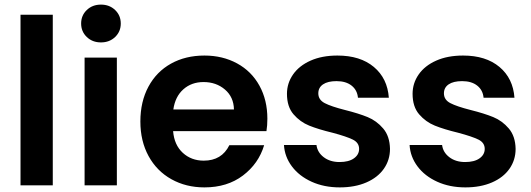

<svg xmlns="http://www.w3.org/2000/svg" viewBox="-20 -804 2303 833"><path d="M209 -740V0H69V-740Z M418 -620Q381 -620 356.5 -643.5Q332 -667 332 -702Q332 -737 356.5 -760.5Q381 -784 418 -784Q455 -784 479.5 -760.5Q504 -737 504 -702Q504 -667 479.5 -643.5Q455 -620 418 -620ZM487 -554V0H347V-554Z M1140 -289Q1140 -259 1136 -235H731Q736 -175 773 -141Q810 -107 864 -107Q942 -107 975 -174H1126Q1102 -94 1034 -42.5Q966 9 867 9Q787 9 723.5 -26.5Q660 -62 624.5 -127Q589 -192 589 -277Q589 -363 624 -428Q659 -493 722 -528Q785 -563 867 -563Q946 -563 1008.5 -529Q1071 -495 1105.5 -432.5Q1140 -370 1140 -289ZM995 -329Q994 -383 956 -415.5Q918 -448 863 -448Q811 -448 775.5 -416.5Q740 -385 732 -329Z M1454 9Q1386 9 1332 -15.5Q1278 -40 1246.5 -82Q1215 -124 1212 -175H1353Q1357 -143 1384.5 -122Q1412 -101 1453 -101Q1493 -101 1515.5 -117Q1538 -133 1538 -158Q1538 -185 1510.5 -198.5Q1483 -212 1423 -228Q1361 -243 1321.5 -259Q1282 -275 1253.5 -308Q1225 -341 1225 -397Q1225 -443 1251.5 -481Q1278 -519 1327.5 -541Q1377 -563 1444 -563Q1543 -563 1602 -513.5Q1661 -464 1667 -380H1533Q1530 -413 1505.5 -432.5Q1481 -452 1440 -452Q1402 -452 1381.5 -438Q1361 -424 1361 -399Q1361 -371 1389 -356.5Q1417 -342 1476 -327Q1536 -312 1575 -296Q1614 -280 1642.5 -246.5Q1671 -213 1672 -158Q1672 -110 1645.5 -72Q1619 -34 1569.5 -12.5Q1520 9 1454 9Z M1999 9Q1931 9 1877 -15.5Q1823 -40 1791.5 -82Q1760 -124 1757 -175H1898Q1902 -143 1929.5 -122Q1957 -101 1998 -101Q2038 -101 2060.5 -117Q2083 -133 2083 -158Q2083 -185 2055.5 -198.5Q2028 -212 1968 -228Q1906 -243 1866.5 -259Q1827 -275 1798.5 -308Q1770 -341 1770 -397Q1770 -443 1796.5 -481Q1823 -519 1872.5 -541Q1922 -563 1989 -563Q2088 -563 2147 -513.5Q2206 -464 2212 -380H2078Q2075 -413 2050.5 -432.5Q2026 -452 1985 -452Q1947 -452 1926.5 -438Q1906 -424 1906 -399Q1906 -371 1934 -356.5Q1962 -342 2021 -327Q2081 -312 2120 -296Q2159 -280 2187.5 -246.5Q2216 -213 2217 -158Q2217 -110 2190.5 -72Q2164 -34 2114.5 -12.5Q2065 9 1999 9Z"/></svg>

Font: MSTAGE SemiBold
Style: Regular
Weight: 600
Designer: Ninad Kale (Devanagari), Jonny Pinhorn (Latin)
Foundry: Indian Type Foundry
Version: 4.004